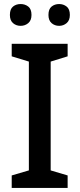

<svg xmlns="http://www.w3.org/2000/svg" viewBox="-20 -931 394 951"><path d="M315 0H38V-62L123 -87V-626L38 -652V-714H315V-652L231 -626V-87L315 -62ZM29 -857Q29 -886 44.5 -898.5Q60 -911 82 -911Q104 -911 120 -898.5Q136 -886 136 -857Q136 -830 120 -816.5Q104 -803 82 -803Q60 -803 44.5 -816.5Q29 -830 29 -857ZM220 -857Q220 -886 235.5 -898.5Q251 -911 273 -911Q294 -911 310 -898.5Q326 -886 326 -857Q326 -830 310 -816.5Q294 -803 273 -803Q251 -803 235.5 -816.5Q220 -830 220 -857Z"/></svg>

Font: Noto Sans Myanmar Medium
Style: Regular
Weight: 500
Designer: Monotype Design Team
Foundry: Monotype Imaging Inc.
Version: Version 2.107; ttfautohint (v1.8.4.7-5d5b)